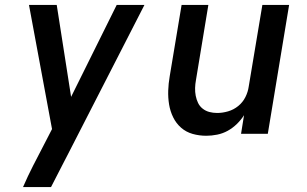

<svg xmlns="http://www.w3.org/2000/svg" viewBox="-20 -540 1240 775"><path d="M73 215Q92 171 114 128Q136 85 158 43L190 -19L97 -520H209L267 -149L451 -520H563L253 85L240 110L186 215Z M813 8Q784 8 757.5 0.5Q731 -7 711 -24.5Q691 -42 679 -66.5Q667 -91 662.5 -118.5Q658 -146 659 -174.5Q660 -203 665 -232L713 -520H821L771 -217Q768 -201 767.5 -185Q767 -169 770 -153.5Q773 -138 779.5 -124.5Q786 -111 798 -101.5Q810 -92 825 -88Q840 -84 857 -84Q878 -84 900.5 -90.5Q923 -97 941.5 -112Q960 -127 970.5 -148Q981 -169 984 -191L1039 -520H1147L1061 0H953L965 -75Q953 -56 936 -39.5Q919 -23 899 -12Q879 -1 856.5 3.5Q834 8 813 8Z"/></svg>

Font: Iosevka Aile Semibold
Style: Italic
Weight: 600
Italic angle: -9°
Designer: Belleve Invis
Foundry: Belleve Invis
Version: Version 31.1.0; ttfautohint (v1.8.4)